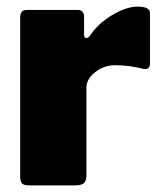

<svg xmlns="http://www.w3.org/2000/svg" viewBox="-20 -560 494 580"><path d="M41 -25V-507Q41 -530 60 -530H216Q224 -530 229 -524.5Q234 -519 234 -510V-454Q234 -445 241 -445Q246 -445 251 -451Q275 -488 318 -514Q361 -540 396 -540Q433 -540 433 -520V-368Q433 -358 427.5 -354Q422 -350 413 -352Q370 -363 327 -363Q294 -363 267.5 -342Q241 -321 241 -295V-29Q241 -13 233 -6.5Q225 0 208 0H67Q52 0 46.5 -6Q41 -12 41 -25Z"/></svg>

Font: Libre Franklin Black
Style: Regular
Weight: 900
Designer: Pablo Impallari, Rodrigo Fuenzalida
Foundry: Impallari Type
Version: Version 1.002; ttfautohint (v1.5)